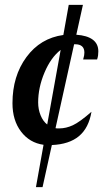

<svg xmlns="http://www.w3.org/2000/svg" viewBox="-20 -738 443 785"><path d="M192 -145 154 27H127L158 -146Q101 -154 66 -200Q31 -246 31 -316Q31 -427 88 -504.5Q145 -582 239 -595L261 -718H319L292 -596Q336 -593 359 -576Q382 -559 382 -528Q382 -519 381 -511.5Q380 -504 377 -495H320Q323 -505 324 -511.5Q325 -518 325 -523Q325 -540 315.5 -548.5Q306 -557 288 -557H283L207 -214Q210 -213 212.5 -213Q215 -213 222 -213Q250 -213 278 -226Q306 -239 354 -281Q343 -215 303 -181.5Q263 -148 192 -145ZM228 -534Q188 -503 162 -441.5Q136 -380 136 -319Q136 -291 146 -266.5Q156 -242 173 -229Z"/></svg>

Font: Galada
Style: Regular
Weight: 400
Designer: Latin by Pablo Impallari, Bengali by Jeremie Hornus, Yoann Minet, and Juan Bruce
Foundry: black foundry
Version: Version 1.261;PS 1.261;hotconv 1.0.86;makeotf.lib2.5.63406